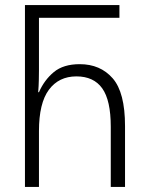

<svg xmlns="http://www.w3.org/2000/svg" viewBox="-20 -734 588 754"><path d="M78 0V-714H449V-664H133V-458Q133 -445 132.5 -420.5Q132 -396 130 -372H133Q154 -420 191.5 -451Q229 -482 293 -482Q374 -482 422.5 -426.5Q471 -371 471 -239V0H415V-236Q415 -340 381.5 -387Q348 -434 280 -434Q211 -434 172 -381.5Q133 -329 133 -219V0Z"/></svg>

Font: Noto Sans Georgian Condensed Light
Style: Regular
Weight: 300
Width: 3
Designer: Monotype Design Team, Akaki Razmadze
Foundry: Google LLC
Version: Version 2.005; ttfautohint (v1.8.4.7-5d5b)